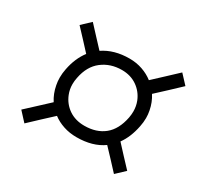

<svg xmlns="http://www.w3.org/2000/svg" viewBox="-116 -727 847 812"><g transform="rotate(30 307.5 -321.0)"><path d="M88 -60.5 47.5 -104.5Q75.5 -130 101.5 -154.5Q127 -178.5 150.5 -200Q131 -230 124 -267.5Q120.5 -285 120.5 -303.5Q120.5 -324.5 125 -346.5Q136.5 -405 167.5 -445.5Q147.5 -467 126 -490.5Q104.5 -513.5 82 -537.5L124 -577Q146.5 -552.5 168 -529.5Q189.5 -506.5 209.5 -485Q262 -520.5 336.5 -520.5Q370.5 -520.5 400 -510.2Q429.5 -500 452.5 -482Q476 -504 503.5 -529.5Q530.5 -554.5 558.5 -581L599 -537.5Q570.5 -510.5 543.8 -485.5Q517 -460.5 493 -438.5Q512 -409 519 -372.5Q522.5 -355 522.5 -337Q522.5 -316.5 518 -295Q506.5 -236.5 478 -197.5Q498 -175.5 520 -152Q542 -128.5 565 -104L523 -64.5Q500.5 -89 479 -112Q457 -135 437 -156.5Q386 -120 307.5 -120Q273.5 -120 244 -129.8Q214.5 -139.5 191.5 -157Q167.5 -135 141.5 -110.8Q115.5 -86.5 88 -60.5ZM312 -178.5Q370.5 -178.5 408.5 -209.2Q446.5 -240 459 -303.5Q462 -319.5 462 -334.5Q462 -360 453 -383Q438.5 -419 407 -440.8Q375.5 -462.5 333 -462.5Q277.5 -462.5 237 -431.5Q196.5 -400.5 184.5 -338.5Q181 -322 181 -306Q181 -281 190 -258.5Q204.5 -222 236.2 -200.2Q268 -178.5 312 -178.5Z"/></g></svg>

Font: Heraclito Light
Style: Italic
Weight: 300
Italic angle: -12°
Designer: Kostas Bartsokas (font) & Cristiano Sobral (main changes)
Foundry: Kostas Bartsokas (font) & Cristiano Sobral (main changes)
Version: Version 1.00;July 8, 2020;FontCreator 13.0.0.2655 64-bit